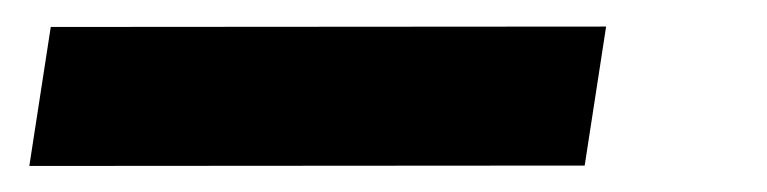

<svg xmlns="http://www.w3.org/2000/svg" viewBox="-20 12 583 146"><path d="M2.3 138.2 18.6 32.5 440.9 32.2 424.6 137.9Z"/></svg>

Font: Public Sans Thin
Style: Italic
Weight: 100
Italic angle: -8°
Designer: The Public Sans project authors (U.S. Web Design System). Libre Franklin designed by Pablo Impallari and Rodrigo Fuenzal
Version: Version 2.000